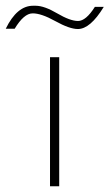

<svg xmlns="http://www.w3.org/2000/svg" viewBox="-101 -648 381 668"><path d="M105 -449V0H73V-449ZM170 -547Q141 -547 91.5 -574.5Q42 -602 12 -601.5Q-18 -601 -50 -548H-81Q-42 -628 14 -628H23Q53 -628 98 -601.5Q143 -575 170.5 -575Q198 -575 229 -624H260Q213 -547 170 -547Z"/></svg>

Font: Poiret One
Style: Regular
Weight: 400
Designer: Denis Masharov
Foundry: Denis Masharov
Version: Version 1.001